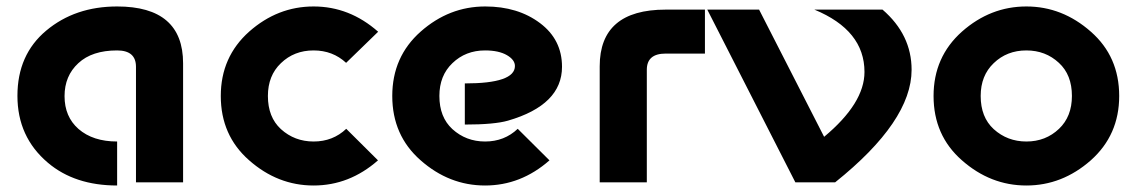

<svg xmlns="http://www.w3.org/2000/svg" viewBox="-20 -567 3534 597"><path d="M549.3 0H402.8V-359.4Q402.8 -410.2 344.2 -410.2Q266.1 -410.2 223.6 -370.6Q180.7 -331.1 180.7 -268.1Q180.7 -204.1 224.1 -166Q269 -127 344.2 -127V9.8Q212.4 9.8 128.9 -61Q34.2 -141.1 34.2 -269Q34.2 -397 123.8 -471.9Q213.4 -546.9 344.2 -546.9Q549.3 -546.9 549.3 -370.1Z M955.1 9.8Q843.3 9.8 754.4 -68.8Q666.5 -146 666.5 -268.6Q666.5 -390.1 754.9 -468.8Q843.3 -546.9 955.1 -546.9Q1066.9 -546.9 1155.8 -468.3L1056.2 -371.6Q1014.6 -410.2 955.1 -410.2Q894.5 -410.2 853.5 -370.6Q813 -332 813 -268.6Q813 -202.6 853.5 -165.5Q896 -127 955.1 -127Q1015.1 -127 1056.6 -166.5L1155.3 -68.4Q1066.4 9.8 955.1 9.8Z M1688.5 -68.4Q1599.6 9.8 1488.3 9.8Q1376.5 9.8 1287.6 -68.8Q1199.7 -146 1199.7 -268.6Q1199.7 -390.6 1288.1 -468.8Q1376.5 -546.9 1488.8 -546.9Q1590.3 -546.9 1659.2 -495.1Q1727.5 -443.8 1727.5 -359.4Q1727.5 -240.7 1559.6 -191.9Q1517.6 -179.7 1425.3 -179.7V-307.6Q1581.1 -307.6 1581.1 -361.8Q1581.1 -380.9 1556.2 -395.5Q1530.8 -410.2 1488.3 -410.2Q1427.7 -410.2 1386.7 -370.6Q1346.2 -332 1346.2 -268.6Q1346.2 -202.6 1386.7 -165.5Q1429.2 -127 1488.3 -127Q1548.3 -127 1589.8 -166.5Z M1844.7 0V-360.8Q1844.7 -537.1 2049.8 -537.1H2171.9V-400.4H2049.8Q1991.2 -400.4 1991.2 -350.1V0Z M2453.1 0 2179.2 -537.1H2340.3L2542.5 -141.6Q2668 -246.1 2668 -343.3Q2668 -472.7 2512.2 -537.1H2724.1Q2814.5 -459 2814.5 -350.1Q2814.5 -190.4 2576.7 0Z M3171.4 9.8Q3059.6 9.8 2970.7 -68.8Q2882.8 -146 2882.8 -268.6Q2882.8 -390.1 2971.2 -468.8Q3059.6 -546.9 3171.4 -546.9Q3283.2 -546.9 3372.1 -468.3Q3460 -391.1 3460 -268.6Q3460 -147 3371.6 -68.4Q3282.7 9.8 3171.4 9.8ZM3171.4 -127Q3231.4 -127 3272.9 -166.5Q3313 -204.6 3313 -268.6Q3313 -334.5 3272.5 -371.6Q3231 -410.2 3171.4 -410.2Q3110.8 -410.2 3069.8 -370.6Q3029.3 -332 3029.3 -268.6Q3029.3 -202.6 3069.8 -165.5Q3112.3 -127 3171.4 -127Z"/></svg>

Font: New Shape
Style: Bold
Weight: 700
Designer: Wojciech Kalinowski "wmk69" (wmk69@o2.pl)
Foundry: Wojciech Kalinowski "wmk69" (wmk69@o2.pl)
Version: Version 2.1.1; 2021-05-14